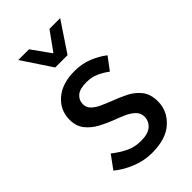

<svg xmlns="http://www.w3.org/2000/svg" viewBox="-224 -787 872 872"><g transform="rotate(-45 212.0 -351.5)"><path d="M209.5 12.2Q159.2 12.2 111.1 -7.1Q63 -26.4 27.8 -55.7L74.2 -119.1Q106.9 -93.8 139.4 -77.9Q171.9 -62 212.4 -62Q258.3 -62 279.8 -81.3Q301.3 -100.6 301.3 -129.4Q301.3 -152.3 284.9 -168.2Q268.6 -184.1 243.7 -195.3Q218.8 -206.5 191.9 -216.3Q159.2 -228.5 126.5 -246.1Q93.8 -263.7 72 -291Q50.3 -318.4 50.3 -359.4Q50.3 -420.4 96.4 -460.4Q142.6 -500.5 223.1 -500.5Q271 -500.5 310.8 -484.1Q350.6 -467.8 379.4 -444.8L334.5 -384.8Q309.1 -403.8 283.4 -415Q257.8 -426.3 224.1 -426.3Q182.1 -426.3 162.6 -409.7Q143.1 -393.1 143.1 -366.7Q143.1 -345.2 158.2 -330.6Q173.3 -315.9 197.5 -304.9Q221.7 -293.9 248 -283.7Q282.7 -271 316.2 -254.2Q349.6 -237.3 371.6 -209.2Q393.6 -181.2 393.6 -134.8Q393.6 -74.2 346.4 -31Q299.3 12.2 209.5 12.2ZM172.4 -573.7 77.6 -716.3H146.5L210 -627.4H213.9L277.8 -716.3H346.7L251.5 -573.7Z"/></g></svg>

Font: Varta Light SemiBold
Style: Regular
Weight: 600
Version: Version 1.004